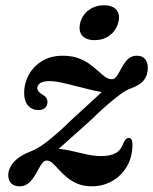

<svg xmlns="http://www.w3.org/2000/svg" viewBox="-20 -676 565 708"><path d="M175.5 -108Q188 -119.5 205.5 -135.2Q223 -151 250 -175Q277 -199 316 -234Q346.5 -264 370 -284.5Q393.5 -305 410.8 -318.5Q428 -332 441 -339.8Q454 -347.5 465 -351Q496 -362 510.5 -380Q525 -398 525 -426.5Q525 -446 515 -458.2Q505 -470.5 484.5 -470.5Q468 -470.5 456.5 -461.8Q445 -453 437 -440.2Q429 -427.5 422.2 -414.5Q415.5 -401.5 408.5 -392.8Q401.5 -384 392.5 -384Q379.5 -384 367.5 -392.8Q355.5 -401.5 341.5 -414.5Q327.5 -427.5 309.8 -440.2Q292 -453 268 -461.8Q244 -470.5 210.5 -470.5Q167 -470.5 135 -450.8Q103 -431 86 -399.8Q69 -368.5 69 -334Q69 -303 83.8 -286.5Q98.5 -270 121.5 -270Q137 -270 146 -278.2Q155 -286.5 155 -300Q155 -308.5 151 -315Q147 -321.5 136.5 -327Q125.5 -334 121.5 -339.5Q117.5 -345 117.5 -351Q117.5 -363 129 -370Q140.5 -377 162.5 -377Q181.5 -377 209.8 -370.8Q238 -364.5 269 -356.2Q300 -348 327.5 -341.8Q355 -335.5 372.5 -335.5L375 -356Q368.5 -349 351.5 -333Q334.5 -317 307 -292Q279.5 -267 241.5 -232Q214.5 -205.5 192.5 -186.2Q170.5 -167 152.8 -153.2Q135 -139.5 120 -130.8Q105 -122 90.5 -116.5Q62 -105.5 44.5 -91.2Q27 -77 18.8 -61.5Q10.5 -46 10.5 -30.5Q10.5 -10 21.8 0.5Q33 11 52.5 11Q70 11 82.5 1.5Q95 -8 104.2 -22.2Q113.5 -36.5 121 -50.8Q128.5 -65 136 -74.5Q143.5 -84 152.5 -84Q163 -84 173.8 -74.2Q184.5 -64.5 197 -50.5Q209.5 -36.5 226.5 -22.2Q243.5 -8 266 1.5Q288.5 11 318.5 11Q359 11 393 -8Q427 -27 447.5 -61.5Q468 -96 468.5 -142Q468.5 -155.5 465 -161.5Q461.5 -167.5 455 -167.5Q449.5 -167.5 445.2 -163.8Q441 -160 435.5 -149.5Q426.5 -122.5 406.8 -111.5Q387 -100.5 352 -100.5Q327 -100.5 297.2 -107.2Q267.5 -114 237.8 -120.8Q208 -127.5 184 -127.5ZM329 -528Q296.5 -528 282.5 -545.5Q268.5 -563 276 -592.5Q283.5 -621 307.2 -638.8Q331 -656.5 363.5 -656.5Q396 -656.5 410 -638.8Q424 -621 416 -592.5Q408.5 -563.5 385 -545.8Q361.5 -528 329 -528Z"/></svg>

Font: Fraunces Medium
Style: Italic
Weight: 500
Italic angle: -16°
Version: Version 1.000;[b76b70a41]